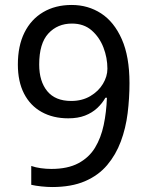

<svg xmlns="http://www.w3.org/2000/svg" viewBox="-20 -744 591 774"><path d="M190 10Q171 10 147 7.5Q123 5 106 1V-75Q123 -69 144.5 -66Q166 -63 187 -63Q253 -63 296 -86Q339 -109 363 -148.5Q387 -188 398 -240Q409 -292 411 -350H405Q392 -327 371.5 -308Q351 -289 322.5 -278Q294 -267 255 -267Q194 -267 148 -292.5Q102 -318 77 -366.5Q52 -415 52 -484Q52 -559 78.5 -612.5Q105 -666 154 -695Q203 -724 269 -724Q335 -724 387.5 -690Q440 -656 471 -586Q502 -516 502 -409Q502 -348 494.5 -287.5Q487 -227 467 -173.5Q447 -120 412 -78.5Q377 -37 322.5 -13.5Q268 10 190 10ZM267 -337Q311 -337 344 -356.5Q377 -376 395 -406Q413 -436 413 -467Q413 -511 397 -552.5Q381 -594 349.5 -621.5Q318 -649 270 -649Q212 -649 175 -609Q138 -569 138 -484Q138 -416 170.5 -376.5Q203 -337 267 -337Z"/></svg>

Font: hexkorean15
Style: Book
Weight: 400
Designer: Jelle Bosma - Monotype Design Team
Foundry: Monotype Imaging Inc.
Version: Version 2.003